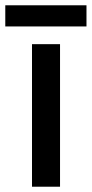

<svg xmlns="http://www.w3.org/2000/svg" viewBox="-38 -706 347 726"><path d="M189 0H83V-539H189ZM289 -686V-606H-18V-686Z"/></svg>

Font: Noto Sans Arabic Med
Style: Regular
Weight: 500
Designer: Monotype Design Team, Nadine Chahine, Nizar Qandah and Khaled Hosny
Foundry: Monotype Imaging Inc.
Version: Version 2.012; ttfautohint (v1.8.4.7-5d5b)